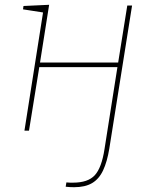

<svg xmlns="http://www.w3.org/2000/svg" viewBox="-20 -545 641 801"><path d="M416 77 471 -272 479 -265H136L145 -272L101 0H82L161 -502L166 -492L76 -506L78 -520L185 -525L146 -278L139 -284H482L472 -278L511 -522H531L436 75Q427 130 410 166Q393 202 364 219Q335 236 289 236Q279 236 271 235.5Q263 235 254 234L257 216Q265 217 272 217Q279 217 285 217Q347 217 375.5 186Q404 155 416 77Z"/></svg>

Font: Bitter Thin
Style: Italic
Weight: 100
Italic angle: -9°
Designer: Sol Matas, and Bitter project Authors
Foundry: Sol Matas
Version: Version 2.002